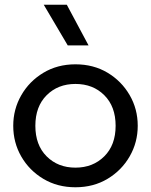

<svg xmlns="http://www.w3.org/2000/svg" viewBox="-20 -777 638 812"><path d="M299 15Q223 15 163.5 -20.5Q104 -56 70 -115Q36 -174 36 -245Q36 -315 70 -374.2Q104 -433.5 163.5 -469.2Q223 -505 299 -505Q375.5 -505 434.8 -469.5Q494 -434 528.2 -375Q562.5 -316 562.5 -245Q562.5 -175 528.5 -115.8Q494.5 -56.5 435 -20.8Q375.5 15 299 15ZM299 -68Q373 -68 421 -115.8Q469 -163.5 469 -245Q469 -326.5 421.2 -374.2Q373.5 -422 299 -422Q225 -422 177.2 -374.2Q129.5 -326.5 129.5 -245Q129.5 -163.5 177.2 -115.8Q225 -68 299 -68ZM266.5 -585 165 -757H262.5L354.5 -585Z"/></svg>

Font: Geologica Light
Style: Regular
Weight: 300
Designer: Sindre Bremnes, Frode Helland
Foundry: Monokrom Skriftforlag AS
Version: Version 1.010; ttfautohint (v1.8.4.7-5d5b);gftools[0.9.28]